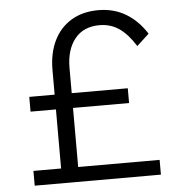

<svg xmlns="http://www.w3.org/2000/svg" viewBox="-52 -780 765 829"><g transform="rotate(-5 330.0 -365.5)"><path d="M612 0H65V-64H612ZM502 -320H75V-384H502ZM612 -611 559 -562Q525 -616 488 -641Q451 -666 404 -666Q334 -666 296.5 -619Q259 -572 259 -493V-33H185V-491Q185 -563 211 -617Q237 -671 286.5 -701Q336 -731 404 -731Q471 -731 523 -700Q575 -669 612 -611Z"/></g></svg>

Font: Wix Madefor Display
Style: Regular
Weight: 400
Designer: Dalton Maag Ltd
Foundry: Dalton Maag Ltd
Version: Version 3.100